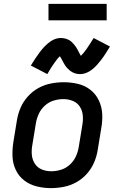

<svg xmlns="http://www.w3.org/2000/svg" viewBox="-20 -962 616 990"><path d="M242 8Q275 8 308.5 1.5Q342 -5 373 -22Q404 -39 428 -66Q452 -93 465.5 -125Q479 -157 484 -190L502 -300Q509 -338 507 -375Q505 -412 489.5 -444.5Q474 -477 446 -499Q418 -521 382 -529.5Q346 -538 309 -538Q276 -538 242.5 -531.5Q209 -525 178 -508Q147 -491 123 -464Q99 -437 85.5 -405Q72 -373 67 -340L49 -230Q43 -192 44.5 -155Q46 -118 61.5 -85.5Q77 -53 105 -31.5Q133 -10 169 -1Q205 8 242 8ZM244 -79Q218 -79 195 -88.5Q172 -98 159 -119Q146 -140 144 -165Q142 -190 147 -216L165 -326Q169 -351 180 -375Q191 -399 211.5 -417.5Q232 -436 257 -443.5Q282 -451 307 -451Q333 -451 356 -441.5Q379 -432 392 -411.5Q405 -391 407 -365.5Q409 -340 404 -314L386 -204Q382 -179 371 -155Q360 -131 339.5 -112.5Q319 -94 294 -86.5Q269 -79 244 -79ZM393 -580Q410 -580 427 -587Q444 -594 458.5 -606.5Q473 -619 482.5 -630Q492 -641 502.5 -654.5Q513 -668 524 -685Q535 -702 547 -722L463 -766Q452 -749 443 -734.5Q434 -720 426 -709Q418 -698 412 -690.5Q406 -683 397 -674Q393 -681 388.5 -689.5Q384 -698 380.5 -705Q377 -712 371.5 -720Q366 -728 360 -735Q354 -742 347 -748Q340 -754 331 -758Q322 -762 313 -764Q304 -766 294 -766Q276 -766 259.5 -759Q243 -752 228.5 -739.5Q214 -727 204 -716Q194 -705 184 -691.5Q174 -678 162.5 -661Q151 -644 139 -624L224 -580Q234 -598 243 -612Q252 -626 260 -637Q268 -648 274 -656Q280 -664 289 -672Q293 -666 297.5 -657.5Q302 -649 306 -641.5Q310 -634 315 -626Q320 -618 326.5 -611Q333 -604 340 -598.5Q347 -593 355.5 -588.5Q364 -584 373.5 -582Q383 -580 393 -580ZM230 -857H530V-942H230Z"/></svg>

Font: Iosevka Sparkle Medium Oblique
Style: Regular
Weight: 500
Italic angle: -9°
Designer: Belleve Invis
Foundry: Belleve Invis
Version: Version 4.5.0; ttfautohint (v1.8.3)